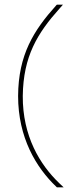

<svg xmlns="http://www.w3.org/2000/svg" viewBox="-20 -688 342 822"><path d="M220.5 -665 223.5 -668H249.5L234.5 -651C140.5 -546 79.5 -447 77.5 -277C76.5 -106 150.5 17 234.5 97L252.5 114H223.5L220.5 111C134.5 29 57.5 -99 57.5 -277C58.5 -454 124.5 -558 220.5 -665Z"/></svg>

Font: Nordica Plus
Style: NordicaClassicUltraLightExt
Weight: 300
Version: Version 1.01